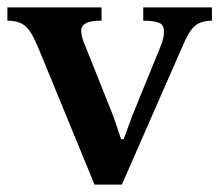

<svg xmlns="http://www.w3.org/2000/svg" viewBox="-38 -493 594 520"><path d="M292 7H218L68 -358Q48 -408 30.5 -422.5Q13 -437 -18 -437V-473H237V-437Q207 -437 194.5 -430Q182 -423 182 -410Q182 -393 192 -371L269 -178L290 -116H297L320 -179L400 -375Q400 -376 403 -385.5Q406 -395 406 -409Q406 -426 392 -431.5Q378 -437 350 -437V-473H536V-437Q506 -437 489.5 -422.5Q473 -408 456 -367Z"/></svg>

Font: STIX Two Text SemiBold
Style: Regular
Weight: 600
Designer: Ross Mills, John Hudson & Paul Hanslow, Tiro Typeworks Ltd; with prior portions MicroPress Inc., and Coen Hoffman.
Foundry: Tiro Typeworks Ltd
Version: Version 2.13 b171